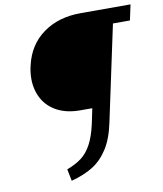

<svg xmlns="http://www.w3.org/2000/svg" viewBox="-94 -734 870 1024"><g transform="rotate(-10 341.5 -222.0)"><path d="M665 -574H573L463 -58Q445 29 410 83Q375 137 327 166.5Q279 196 211 214L198 150Q246 132 277.5 108Q309 84 331.5 42.5Q354 1 369 -66L386 -148H322Q248 -148 196.5 -175.5Q145 -203 119 -251Q93 -299 93 -359Q93 -395 102 -431Q127 -539 210 -598.5Q293 -658 412 -658H683Z"/></g></svg>

Font: Ysabeau Infant Semibold
Style: Italic
Weight: 600
Italic angle: -12°
Designer: Christian Thalmann (Catharsis Fonts)
Version: Version 0.003